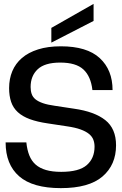

<svg xmlns="http://www.w3.org/2000/svg" viewBox="-20 -961 628 991"><path d="M294 10Q149 10 79 -51Q9 -112 9 -226H116Q120 -187 131.5 -158.5Q143 -130 164 -111.5Q185 -93 217.5 -83.5Q250 -74 296 -74Q388 -74 428 -109Q468 -144 468 -204Q468 -224 461.5 -240.5Q455 -257 439 -270Q423 -283 395.5 -293Q368 -303 326 -309L227 -324Q172 -332 134 -346Q96 -360 72 -382Q48 -404 37.5 -435Q27 -466 27 -506Q27 -554 43.5 -593.5Q60 -633 93 -661.5Q126 -690 176.5 -706Q227 -722 294 -722Q429 -722 495 -661Q561 -600 561 -496H457Q449 -567 410.5 -602.5Q372 -638 291 -638Q211 -638 174.5 -603.5Q138 -569 138 -512Q138 -492 143.5 -476Q149 -460 163 -448.5Q177 -437 201.5 -428.5Q226 -420 263 -415L362 -400Q468 -385 523.5 -341Q579 -297 579 -211Q579 -110 509 -50Q439 10 294 10ZM245 -741V-817L463 -941V-853Z"/></svg>

Font: Firefly Display Medium
Style: Regular
Weight: 500
Designer: Colophon Foundry, Jonny Pinhorn
Foundry: Colophon Foundry
Version: Version 1.200; ttfautohint (v1.8.3)